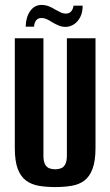

<svg xmlns="http://www.w3.org/2000/svg" viewBox="-20 -746 447 778"><path d="M204 12Q168 12 138 7Q108 2 86 -14Q64 -30 52 -61.5Q40 -93 40 -147V-591H156V-114Q156 -93 162.5 -80.5Q169 -68 180 -64Q191 -60 204 -60Q216 -60 227 -64Q238 -68 244.5 -80.5Q251 -93 251 -114V-591H367V-147Q367 -94 355 -62Q343 -30 321.5 -14Q300 2 269.5 7Q239 12 204 12ZM246 -637Q231 -637 218 -642.5Q205 -648 191 -656Q181 -663 170 -668Q159 -673 147 -673Q134 -673 126.5 -663.5Q119 -654 118 -638H84Q85 -677 102.5 -701.5Q120 -726 148 -726Q164 -726 178 -720.5Q192 -715 204 -707Q215 -701 225.5 -696Q236 -691 247 -691Q261 -691 268.5 -700Q276 -709 278 -723H315Q315 -695 304.5 -675.5Q294 -656 278 -646.5Q262 -637 246 -637Z"/></svg>

Font: Alumni Sans Thin
Style: Bold
Weight: 700
Version: Version 1.018